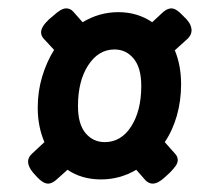

<svg xmlns="http://www.w3.org/2000/svg" viewBox="-20 -551 510 458"><path d="M95 -113Q83 -113 69 -128L59 -139Q47 -153 47 -166Q47 -176 57 -185L86 -212Q70 -249 70 -294Q70 -333 80.5 -368Q91 -403 109 -432L84 -459Q78 -466 78 -474Q78 -487 97 -505L109 -515Q126 -531 138 -531Q148 -531 155 -523L177 -498Q217 -522 262 -522Q308 -522 343 -498L370 -523Q380 -531 389 -531Q400 -531 415 -515L425 -505Q432 -497 434.5 -490.5Q437 -484 437 -479Q437 -468 428 -459L397 -431Q412 -395 412 -350Q412 -311 402 -275.5Q392 -240 373 -212L397 -185Q404 -178 404 -169Q404 -162 398.5 -154.5Q393 -147 385 -139L373 -128Q357 -113 344 -113Q335 -113 327 -121L305 -146Q266 -123 221 -123Q175 -123 141 -146L113 -121Q103 -113 95 -113ZM230 -212Q269 -212 293 -249.5Q317 -287 317 -346Q317 -389 299 -411Q281 -433 253 -433Q215 -433 190.5 -395.5Q166 -358 166 -298Q166 -255 184 -233.5Q202 -212 230 -212Z"/></svg>

Font: Asap Condensed Condensed SemiBold
Style: Italic
Weight: 600
Width: 3
Italic angle: -6°
Designer: Pablo Cosgaya
Foundry: Omnibus-Type
Version: Version 3.001; ttfautohint (v1.8.4.7-5d5b)